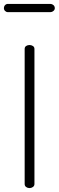

<svg xmlns="http://www.w3.org/2000/svg" viewBox="-46 -961 300 981"><path d="M105 0Q95 0 87.5 -5.5Q80 -11 80 -21V-711Q80 -721 87.5 -726Q95 -731 105 -731Q114 -731 122 -726Q130 -721 130 -711V-21Q130 -11 122 -5.5Q114 0 105 0ZM-6 -899Q-14 -899 -20 -905Q-26 -911 -26 -919Q-26 -929 -20 -935Q-14 -941 -6 -941H212Q220 -941 227 -935Q234 -929 234 -919Q234 -911 227 -905Q220 -899 212 -899Z"/></svg>

Font: Dosis ExtraLight Light
Style: Regular
Weight: 300
Version: Version 3.001; ttfautohint (v1.8.2)